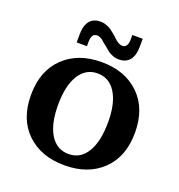

<svg xmlns="http://www.w3.org/2000/svg" viewBox="-129 -810 866 929"><g transform="rotate(20 304.0 -345.5)"><path d="M157.2 -608.9Q157.2 -653.8 176 -678Q194.8 -702.1 231.9 -702.1Q248.5 -702.1 264.4 -695.8Q280.3 -689.5 289.1 -683.1Q297.9 -676.8 313 -664.1L326.2 -651.9Q350.1 -627.9 369.1 -627.9Q397.9 -627.9 397.9 -671.9V-693.8H451.2V-653.8Q451.2 -608.4 432.1 -584.2Q413.1 -560.1 376 -560.1Q359.4 -560.1 344 -566.2Q328.6 -572.3 319.1 -579.6Q309.6 -586.9 295.9 -599.1L280.8 -610.8Q272.5 -618.7 267.6 -622.6Q262.7 -626.5 254.6 -630.1Q246.6 -633.8 238.8 -633.8Q210 -633.8 210 -589.8V-567.9H157.2ZM498.5 -59.3Q425.3 11.2 304.2 11.2Q183.1 11.2 109.6 -59.3Q36.1 -129.9 36.1 -253.9Q36.1 -377.9 109.6 -449Q183.1 -520 304.2 -520Q425.3 -520 498.5 -449Q571.8 -377.9 571.8 -253.9Q571.8 -129.9 498.5 -59.3ZM432.1 -258.8Q432.1 -354.5 398.2 -408.2Q364.3 -461.9 304.2 -461.9Q244.1 -461.9 210 -407.2Q175.8 -352.5 175.8 -253.9Q175.8 -154.8 209.7 -100.8Q243.7 -46.9 304.2 -46.9Q364.7 -46.9 398.4 -102.1Q432.1 -157.2 432.1 -258.8Z"/></g></svg>

Font: Montagu Slab 144pt Medium
Style: Regular
Weight: 500
Designer: Florian Karsten
Foundry: Florian Karsten
Version: Version 1.000